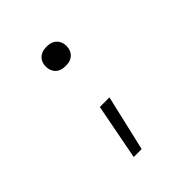

<svg xmlns="http://www.w3.org/2000/svg" viewBox="-195 -695 990 990"><g transform="rotate(-45 300.0 -200.0)"><path d="M295 -420H305C347 -420 375 -448 375 -490C375 -532 347 -560 305 -560H295C252 -560 224 -532 224 -490C224 -448 252 -420 295 -420ZM215 160H273L344 -146H274Z"/></g></svg>

Font: JetBrains Mono Thin
Style: Regular
Weight: 100
Monospace: yes
Designer: Philipp Nurullin, Konstantin Bulenkov
Foundry: JetBrains
Version: Version 2.305